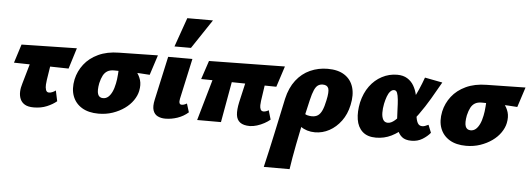

<svg xmlns="http://www.w3.org/2000/svg" viewBox="-58 -890 3761 1357"><g transform="rotate(5 1822.0 -211.0)"><path d="M193 12Q153 12 130 -1.5Q107 -15 97 -38.5Q87 -62 88 -90.5Q89 -119 99 -150L175 -414H304L269 -190Q267 -178 265.5 -157Q264 -136 269.5 -119Q275 -102 292 -102Q303 -102 316 -107.5Q329 -113 339 -121L355 -46Q328 -23 286.5 -5.5Q245 12 193 12ZM27 -291 69 -423 461 -431 415 -283Z M653 16Q582 16 535 -12.5Q488 -41 469 -92Q450 -143 464 -211Q477 -270 514.5 -318.5Q552 -367 614 -396Q676 -425 760 -426L1036 -431L990 -289Q925 -294 861 -296Q797 -298 737 -298Q708 -298 689.5 -287Q671 -276 659.5 -254.5Q648 -233 640 -199Q630 -146 639 -121Q648 -96 676 -96Q696 -96 711.5 -109Q727 -122 739 -147Q751 -172 758 -208Q761 -220 763 -237.5Q765 -255 766.5 -272.5Q768 -290 768.5 -305Q769 -320 767 -327L841 -358Q870 -333 892.5 -306Q915 -279 925 -246Q935 -213 926 -169Q919 -135 896 -101.5Q873 -68 836.5 -42Q800 -16 753.5 0Q707 16 653 16Z M1126 10Q1096 10 1072.5 -1.5Q1049 -13 1039.5 -41Q1030 -69 1041 -118L1109 -427H1281L1218 -139Q1214 -120 1217.5 -109Q1221 -98 1234 -98Q1241 -98 1249.5 -100.5Q1258 -103 1270 -110L1289 -49Q1255 -19 1212 -4.5Q1169 10 1126 10ZM1147 -504 1220 -711H1402L1264 -504Z M1726 10Q1681 10 1657 -8Q1633 -26 1629 -61.5Q1625 -97 1637 -152L1697 -414H1825L1790 -174Q1788 -161 1787.5 -143.5Q1787 -126 1793 -113.5Q1799 -101 1815 -101Q1821 -101 1831 -104Q1841 -107 1850 -113L1869 -48Q1853 -34 1828.5 -20.5Q1804 -7 1776.5 1.5Q1749 10 1726 10ZM1352 0 1471 -414H1595L1521 0ZM1889 -283 1355 -291 1399 -423 1937 -431Z M1850 289Q1865 225 1878 167.5Q1891 110 1903 53.5Q1915 -3 1928.5 -65.5Q1942 -128 1958 -204Q1976 -283 2017 -336Q2058 -389 2116 -415Q2174 -441 2240 -441Q2314 -441 2360 -411Q2406 -381 2422.5 -327Q2439 -273 2423 -200Q2409 -134 2373.5 -86Q2338 -38 2290 -12Q2242 14 2188 14Q2159 14 2133 6Q2107 -2 2088.5 -16Q2070 -30 2065 -48L2098 -117Q2110 -105 2126 -101Q2142 -97 2157 -97Q2183 -97 2200 -108.5Q2217 -120 2229 -146.5Q2241 -173 2250 -217Q2264 -280 2255.5 -303.5Q2247 -327 2215 -327Q2196 -327 2181.5 -317.5Q2167 -308 2155.5 -282.5Q2144 -257 2133 -210Q2121 -160 2109 -105.5Q2097 -51 2085.5 3.5Q2074 58 2064 110Q2054 162 2046 207.5Q2038 253 2033 289Z M2621 14Q2560 14 2525.5 -17.5Q2491 -49 2482.5 -103Q2474 -157 2488 -224Q2504 -292 2539.5 -340.5Q2575 -389 2625.5 -415.5Q2676 -442 2733 -442Q2776 -442 2805 -424Q2834 -406 2851 -377Q2868 -348 2876 -313Q2884 -278 2887 -243Q2890 -202 2893.5 -168Q2897 -134 2907.5 -114.5Q2918 -95 2941 -95Q2949 -95 2959.5 -98.5Q2970 -102 2984 -109L3006 -54Q2985 -28 2951 -7Q2917 14 2873 14Q2829 14 2805.5 -5.5Q2782 -25 2772 -56.5Q2762 -88 2759.5 -126Q2757 -164 2756 -200Q2755 -239 2752 -268.5Q2749 -298 2742.5 -315Q2736 -332 2720 -332Q2706 -332 2693.5 -318.5Q2681 -305 2672.5 -281.5Q2664 -258 2658 -230Q2651 -195 2651.5 -165Q2652 -135 2662.5 -116.5Q2673 -98 2696 -98Q2719 -98 2745 -120.5Q2771 -143 2798.5 -179.5Q2826 -216 2851 -261.5Q2876 -307 2896 -353Q2916 -399 2930 -439L3055 -415Q3022 -356 2986 -295Q2950 -234 2910 -178.5Q2870 -123 2825.5 -79.5Q2781 -36 2730.5 -11Q2680 14 2621 14Z M3261 16Q3190 16 3143 -12.5Q3096 -41 3077 -92Q3058 -143 3072 -211Q3085 -270 3122.5 -318.5Q3160 -367 3222 -396Q3284 -425 3368 -426L3644 -431L3598 -289Q3533 -294 3469 -296Q3405 -298 3345 -298Q3316 -298 3297.5 -287Q3279 -276 3267.5 -254.5Q3256 -233 3248 -199Q3238 -146 3247 -121Q3256 -96 3284 -96Q3304 -96 3319.5 -109Q3335 -122 3347 -147Q3359 -172 3366 -208Q3369 -220 3371 -237.5Q3373 -255 3374.5 -272.5Q3376 -290 3376.5 -305Q3377 -320 3375 -327L3449 -358Q3478 -333 3500.5 -306Q3523 -279 3533 -246Q3543 -213 3534 -169Q3527 -135 3504 -101.5Q3481 -68 3444.5 -42Q3408 -16 3361.5 0Q3315 16 3261 16Z"/></g></svg>

Font: Ysabeau Office Black
Style: Italic
Weight: 900
Italic angle: -12°
Designer: Christian Thalmann (Catharsis Fonts)
Version: Version 2.001;gftools[0.9.30]; featfreeze: tnum,lnum,ss02